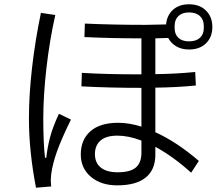

<svg xmlns="http://www.w3.org/2000/svg" viewBox="-20 -834 1035 896"><path d="M705 -655V-488Q798 -489 891 -498L894 -435Q803 -426 705 -425V-217Q806 -171 908 -83L872 -28Q792 -101 705 -149V-112Q705 -42 660 -5.5Q615 31 527 31Q451 31 404 -9Q357 -49 357 -113Q357 -182 402 -221.5Q447 -261 531 -261Q583 -261 640 -243V-424Q490 -424 360 -431L362 -494Q472 -487 640 -487V-655Q502 -655 374 -661L376 -724Q508 -718 660 -718Q689 -718 755 -720Q759 -763 787.5 -788.5Q816 -814 862 -814Q912 -814 941.5 -784.5Q971 -755 971 -708Q971 -661 941.5 -632Q912 -603 862 -603Q828 -603 803 -617.5Q778 -632 765 -657ZM795 -702Q795 -674 812.5 -657.5Q830 -641 862 -641Q895 -641 913 -657.5Q931 -674 931 -702V-714Q931 -742 913 -759Q895 -776 862 -776Q830 -776 812.5 -759Q795 -742 795 -714ZM196 -98Q201 -145 213.5 -193Q226 -241 255 -303L311 -276Q267 -186 246.5 -129Q226 -72 219 -22Q217 -4 217 5Q217 18 219 36L148 42Q115 -129 115 -281Q115 -390 129.5 -517.5Q144 -645 171 -774L238 -764Q211 -643 196.5 -515Q182 -387 182 -280Q182 -167 190 -98ZM640 -178Q580 -201 528 -201Q475 -201 449 -178Q423 -155 423 -115Q423 -74 450.5 -52Q478 -30 529 -30Q587 -30 613.5 -52Q640 -74 640 -122Z"/></svg>

Font: IBM Plex Sans SC
Style: Regular
Weight: 400
Designer: Mike Abbink; Paul van der Laan; Pieter van Rosmalen; Eunyou Noh; Wujin Sim; Chorong Kim; Dohee Lee; Yejin We; Jinhee Kim
Foundry: Sandoll Inc.
Version: Version 1.000